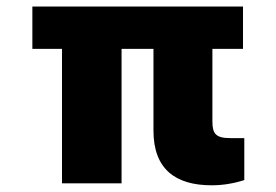

<svg xmlns="http://www.w3.org/2000/svg" viewBox="-20 -550 828 576"><path d="M709 -530.3H77.1V-403.3H166V0H344.7V-403.3H440.4V-158.2C440.4 -43 505.9 5.9 615.2 5.9C649.4 5.9 682.6 0 712.9 -9.8V-135.7H670.9C627.9 -135.7 617.2 -148.4 617.2 -185.5V-403.3H709Z"/></svg>

Font: Pretendard Black
Style: Regular
Weight: 900
Designer: Base glyphs from Inter by Rasmus Andersson; Hangeul glyphs from Noto Sans CJK(Source Han Sans) by Jang Soo-young and Kan
Foundry: Kil Hyung-jin
Version: Version 1.309;Glyphs 3.2 (3225)